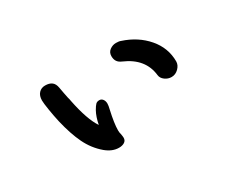

<svg xmlns="http://www.w3.org/2000/svg" viewBox="-75 -693 1149 950"><g transform="rotate(-30 500.0 -217.5)"><path d="M843 -218Q843 -197 825.5 -179.5Q808 -162 785 -162Q765 -162 748 -174.5Q731 -187 729 -205Q718 -305 611 -351Q594 -358 586 -370Q578 -382 578 -400Q578 -422 594.5 -434Q611 -446 630 -446Q648 -446 657 -442Q740 -415 791.5 -355Q843 -295 843 -218ZM444 -207Q444 -196 439 -176Q423 -105 423 -66Q423 -53 426 -44Q429 -28 429 -21Q429 -5 416.5 3Q404 11 385 11Q347 11 311 -19Q265 -58 238 -114Q211 -170 192 -251Q184 -286 177.5 -326.5Q171 -367 171 -382Q171 -409 185 -424Q199 -439 221 -439Q245 -439 259 -428.5Q273 -418 277 -394Q280 -377 283 -361Q286 -345 289 -331Q293 -318 294 -309Q318 -190 354 -137Q362 -179 378 -208Q389 -227 396.5 -234.5Q404 -242 417 -242Q429 -242 436.5 -232Q444 -222 444 -207Z"/></g></svg>

Font: Tsukimi Rounded
Style: Bold
Weight: 700
Designer: Takashi Funayama
Foundry: Takashi Funayama
Version: Version 1.032; ttfautohint (v1.8.3)